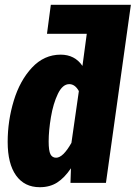

<svg xmlns="http://www.w3.org/2000/svg" viewBox="-20 -763 566 801"><path d="M422 0H274L276 -61Q249 -21 218.5 -1.5Q188 18 146 18Q82 18 47 -31Q12 -80 12 -171Q12 -259 37.5 -343Q63 -427 113.5 -481Q164 -535 233 -535Q292 -535 324 -488L342 -622H176L192 -743H526ZM309 -383Q293 -412 269 -412Q241 -412 221.5 -371.5Q202 -331 192.5 -274.5Q183 -218 183 -173Q183 -134 190.5 -119.5Q198 -105 214 -105Q243 -105 278 -167Z"/></svg>

Font: Fira Sans Extra Condensed ExtraBold
Style: Italic
Weight: 800
Width: 3
Italic angle: -8°
Designer: Carrois Corporate & Edenspiekermann AG
Foundry: Carrois Corporate GbR & Edenspiekermann AG
Version: Version 4.203